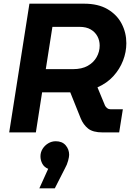

<svg xmlns="http://www.w3.org/2000/svg" viewBox="-20 -720 723 1044"><path d="M30 0 140 -700H437Q514 -700 565 -670Q616 -640 641.5 -591Q667 -542 667 -485Q667 -437 649 -390.5Q631 -344 596.5 -306Q562 -268 510 -245L551 -146Q555 -138 562.5 -132Q570 -126 580 -126H648L628 0H538Q485 0 459 -21Q433 -42 419 -76L362 -218Q357 -218 351.5 -218Q346 -218 341 -218H209L175 0ZM229 -344H376Q425 -344 457 -362Q489 -380 505.5 -409.5Q522 -439 522 -472Q522 -500 509.5 -523Q497 -546 473 -560Q449 -574 412 -574H265ZM194 304 242 198Q220 189 210 170Q200 151 200 130Q200 108 211.5 89.5Q223 71 242 59.5Q261 48 283 48Q318 48 337 70Q356 92 356 122Q356 132 350.5 153.5Q345 175 333 196L278 304Z"/></svg>

Font: MuseoModerno Thin SemiBold
Style: Italic
Weight: 600
Italic angle: -9°
Version: Version 1.003